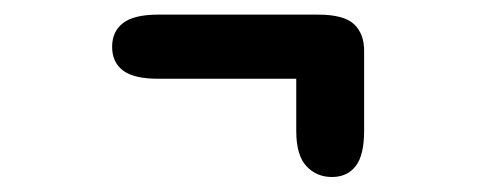

<svg xmlns="http://www.w3.org/2000/svg" viewBox="-20 -352 659 256"><path d="M129.5 -289.5Q129.5 -310 144 -321.2Q158.5 -332.5 191 -332.5H404Q438.5 -332.5 452 -319.8Q465.5 -307 465.5 -284.5Q465.5 -266.5 451 -256.8Q436.5 -247 404 -247H191Q158.5 -247 144 -258Q129.5 -269 129.5 -289.5ZM422.5 -325.5Q443 -325.5 454.2 -311.2Q465.5 -297 465.5 -284.5V-177.5Q465.5 -145 454.2 -130.5Q443 -116 422.5 -116Q402 -116 388.5 -130.5Q375 -145 375 -177.5V-266Q375 -295 388.5 -310.2Q402 -325.5 422.5 -325.5Z"/></svg>

Font: Sono ExtraLight Monospace Medium
Style: Regular
Weight: 500
Version: Version 2.112